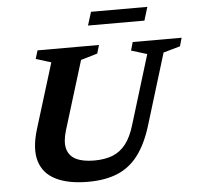

<svg xmlns="http://www.w3.org/2000/svg" viewBox="-59 -935 1035 1007"><g transform="rotate(-5 459.0 -431.5)"><path d="M272 -267.5Q254 -208.5 264.2 -170.5Q274.5 -132.5 310.5 -114.5Q346.5 -96.5 406 -96.5Q463 -96.5 503.8 -112.8Q544.5 -129 573 -165.8Q601.5 -202.5 620 -264.5L731.5 -628.5L648.5 -654L661 -698H918.5L906 -654L817.5 -629L702.5 -253.5Q673.5 -159.5 629.2 -100.8Q585 -42 520.2 -15Q455.5 12 364.5 12Q261 12 195.5 -20.5Q130 -53 110 -119Q90 -185 120.5 -285.5L226.5 -629L146.5 -654L160 -698H483.5L470.5 -654L383 -628ZM435 -804.5 457 -875H753.5L732 -804.5Z"/></g></svg>

Font: Newsreader 9pt SemiBold
Style: Italic
Weight: 600
Italic angle: -17°
Designer: Hugues Gentile
Foundry: Production Type
Version: Version 1.003